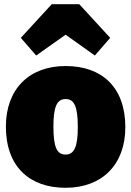

<svg xmlns="http://www.w3.org/2000/svg" viewBox="-20 -871 624 913"><path d="M152 -607 292 -706 431 -607 504 -691 357 -851H226L79 -691ZM292 -557C117 -557 8 -446 8 -269C8 -79 120 22 292 22C467 22 576 -90 576 -266C576 -457 464 -557 292 -557ZM292 -400C333 -400 350 -365 350 -266C350 -174 333 -136 292 -136C251 -136 234 -170 234 -269C234 -362 250 -400 292 -400Z"/></svg>

Font: Fira Sans Ultra
Style: Regular
Weight: 950
Designer: Carrois Corporate & Edenspiekermann AG
Foundry: Carrois Corporate GbR & Edenspiekermann AG
Version: Version 4.203;PS 004.203;hotconv 1.0.88;makeotf.lib2.5.64775